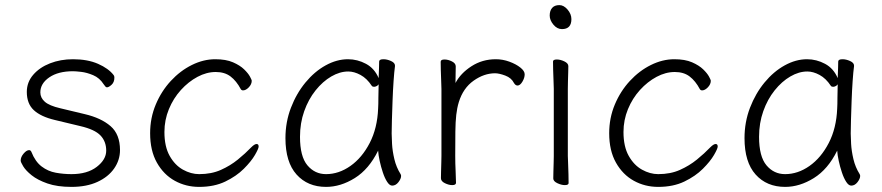

<svg xmlns="http://www.w3.org/2000/svg" viewBox="-20 -716 3453 752"><path d="M195 -246Q140 -259 112.5 -284.5Q85 -310 85 -356Q85 -394 110 -423Q135 -452 176 -468Q217 -484 266 -484Q323 -484 364 -466Q405 -448 425 -422Q428 -419 428 -412Q428 -394 417 -384Q406 -374 399 -374Q395 -374 392.5 -377.5Q390 -381 386 -386Q370 -411 345 -421.5Q320 -432 298 -434.5Q276 -437 266 -437Q208 -437 173 -413Q138 -389 138 -354Q138 -333 155.5 -317.5Q173 -302 216 -292L312 -269Q376 -254 413 -222Q450 -190 450 -128Q450 -89 427 -56Q404 -23 361.5 -3.5Q319 16 260 16Q204 16 165.5 2.5Q127 -11 104 -29.5Q81 -48 71 -64.5Q61 -81 61 -87Q61 -101 72.5 -114.5Q84 -128 94 -128Q100 -128 103 -121Q118 -83 143 -64Q168 -45 198.5 -39.5Q229 -34 260 -34Q322 -34 359 -62.5Q396 -91 396 -126Q396 -162 373.5 -185.5Q351 -209 295 -222Z M993 -142Q993 -134 978.5 -109Q964 -84 935 -55Q906 -26 862.5 -5Q819 16 760 16Q708 16 664.5 -8Q621 -32 594.5 -79Q568 -126 568 -194Q568 -254 590 -306.5Q612 -359 649 -399Q686 -439 731.5 -461.5Q777 -484 823 -484Q865 -484 892.5 -472Q920 -460 936 -444.5Q952 -429 959 -416Q966 -403 966 -400Q966 -386 954.5 -374Q943 -362 932 -362Q926 -362 923 -367Q906 -399 883 -416.5Q860 -434 825 -434Q789 -434 753.5 -415Q718 -396 688.5 -363.5Q659 -331 641.5 -288.5Q624 -246 624 -199Q624 -142 644.5 -105.5Q665 -69 696.5 -51.5Q728 -34 760 -34Q808 -34 845 -50.5Q882 -67 911.5 -91Q941 -115 964 -139Q977 -152 985 -152Q993 -152 993 -142Z M1527 -457Q1524 -435 1521.5 -398.5Q1519 -362 1517.5 -321.5Q1516 -281 1515 -246Q1514 -211 1514 -193Q1514 -180 1515.5 -152.5Q1517 -125 1524.5 -93Q1532 -61 1549 -34Q1551 -30 1551 -27Q1551 -16 1540.5 -2.5Q1530 11 1516 11Q1506 11 1496.5 -3.5Q1487 -18 1479.5 -40.5Q1472 -63 1467 -86Q1462 -109 1461 -126Q1425 -53 1369.5 -18.5Q1314 16 1257 16Q1185 16 1141.5 -32.5Q1098 -81 1098 -175Q1098 -238 1119.5 -294Q1141 -350 1176.5 -393Q1212 -436 1255.5 -460Q1299 -484 1343 -484Q1380 -484 1413.5 -466Q1447 -448 1463 -410Q1464 -433 1464.5 -450.5Q1465 -468 1465 -475Q1465 -484 1482 -484Q1496 -484 1511.5 -477Q1527 -470 1527 -459ZM1463 -386Q1461 -382 1455.5 -379Q1450 -376 1445 -376Q1439 -376 1436 -380Q1417 -409 1392 -422.5Q1367 -436 1344 -436Q1311 -436 1277.5 -416.5Q1244 -397 1216 -362Q1188 -327 1171.5 -280.5Q1155 -234 1155 -180Q1155 -103 1184 -68.5Q1213 -34 1257 -34Q1307 -34 1352.5 -66Q1398 -98 1428 -156Q1458 -214 1461 -291Q1462 -306 1462 -333.5Q1462 -361 1463 -386Z M1709 -367Q1709 -377 1708 -398Q1707 -419 1706.5 -441Q1706 -463 1706 -474Q1706 -483 1721 -483Q1735 -483 1750 -475.5Q1765 -468 1765 -456Q1765 -444 1764.5 -426.5Q1764 -409 1764 -391Q1784 -429 1826.5 -456.5Q1869 -484 1922 -484Q1949 -484 1975 -474.5Q2001 -465 2018 -451.5Q2035 -438 2035 -425Q2035 -411 2026 -396Q2017 -381 2007 -381Q1999 -381 1993 -391Q1983 -411 1959 -420Q1935 -429 1919 -429Q1876 -429 1835 -400Q1794 -371 1777 -316Q1770 -293 1767 -266Q1764 -239 1763.5 -201Q1763 -163 1763 -106Q1763 -75 1764.5 -46Q1766 -17 1766 0Q1766 9 1751 9Q1738 9 1722.5 1.5Q1707 -6 1707 -18Q1707 -26 1707.5 -44.5Q1708 -63 1708.5 -81Q1709 -99 1709 -106Z M2181 -602Q2162 -602 2147.5 -619.5Q2133 -637 2133 -655Q2133 -674 2142.5 -685Q2152 -696 2171 -696Q2188 -696 2203 -678.5Q2218 -661 2218 -641Q2218 -602 2181 -602ZM2149 -368Q2149 -378 2148 -399Q2147 -420 2146.5 -442Q2146 -464 2146 -475Q2146 -483 2161 -483Q2175 -483 2190.5 -475.5Q2206 -468 2206 -457Q2206 -449 2205.5 -432.5Q2205 -416 2204.5 -398Q2204 -380 2204 -368V-105Q2204 -99 2205 -78Q2206 -57 2206.5 -34Q2207 -11 2207 1Q2207 9 2192 9Q2179 9 2163 1.5Q2147 -6 2147 -17Q2147 -25 2147.5 -43.5Q2148 -62 2148.5 -80Q2149 -98 2149 -105Z M2791 -142Q2791 -134 2776.5 -109Q2762 -84 2733 -55Q2704 -26 2660.5 -5Q2617 16 2558 16Q2506 16 2462.5 -8Q2419 -32 2392.5 -79Q2366 -126 2366 -194Q2366 -254 2388 -306.5Q2410 -359 2447 -399Q2484 -439 2529.5 -461.5Q2575 -484 2621 -484Q2663 -484 2690.5 -472Q2718 -460 2734 -444.5Q2750 -429 2757 -416Q2764 -403 2764 -400Q2764 -386 2752.5 -374Q2741 -362 2730 -362Q2724 -362 2721 -367Q2704 -399 2681 -416.5Q2658 -434 2623 -434Q2587 -434 2551.5 -415Q2516 -396 2486.5 -363.5Q2457 -331 2439.5 -288.5Q2422 -246 2422 -199Q2422 -142 2442.5 -105.5Q2463 -69 2494.5 -51.5Q2526 -34 2558 -34Q2606 -34 2643 -50.5Q2680 -67 2709.5 -91Q2739 -115 2762 -139Q2775 -152 2783 -152Q2791 -152 2791 -142Z M3325 -457Q3322 -435 3319.5 -398.5Q3317 -362 3315.5 -321.5Q3314 -281 3313 -246Q3312 -211 3312 -193Q3312 -180 3313.5 -152.5Q3315 -125 3322.5 -93Q3330 -61 3347 -34Q3349 -30 3349 -27Q3349 -16 3338.5 -2.5Q3328 11 3314 11Q3304 11 3294.5 -3.5Q3285 -18 3277.5 -40.5Q3270 -63 3265 -86Q3260 -109 3259 -126Q3223 -53 3167.5 -18.5Q3112 16 3055 16Q2983 16 2939.5 -32.5Q2896 -81 2896 -175Q2896 -238 2917.5 -294Q2939 -350 2974.5 -393Q3010 -436 3053.5 -460Q3097 -484 3141 -484Q3178 -484 3211.5 -466Q3245 -448 3261 -410Q3262 -433 3262.5 -450.5Q3263 -468 3263 -475Q3263 -484 3280 -484Q3294 -484 3309.5 -477Q3325 -470 3325 -459ZM3261 -386Q3259 -382 3253.5 -379Q3248 -376 3243 -376Q3237 -376 3234 -380Q3215 -409 3190 -422.5Q3165 -436 3142 -436Q3109 -436 3075.5 -416.5Q3042 -397 3014 -362Q2986 -327 2969.5 -280.5Q2953 -234 2953 -180Q2953 -103 2982 -68.5Q3011 -34 3055 -34Q3105 -34 3150.5 -66Q3196 -98 3226 -156Q3256 -214 3259 -291Q3260 -306 3260 -333.5Q3260 -361 3261 -386Z"/></svg>

Font: Moon Stars Kai T Light
Style: Regular
Weight: 300
Designer: GuiWonder
Version: Version 1.101